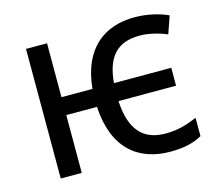

<svg xmlns="http://www.w3.org/2000/svg" viewBox="-85 -652 870 767"><g transform="rotate(-15 350.5 -268.0)"><path d="M530 10C589 10 627 0 662 -19V-95C625 -79 585 -65 531 -65C437 -65 388 -121 382 -239H620V-313H383C392 -420 438 -470 531 -470C567 -470 610 -459 643 -445L668 -517C634 -533 582 -546 530 -546C405 -546 310 -477 294 -313H166V-536H79V0H166V-239H293C302 -66 398 10 530 10Z"/></g></svg>

Font: Noto Sans Thai
Style: Regular
Weight: 400
Designer: Monotype Design Team
Foundry: Monotype Imaging Inc.
Version: Version 1.901